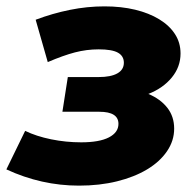

<svg xmlns="http://www.w3.org/2000/svg" viewBox="-44 -572 614 603"><path d="M204 11Q86 11 -24 -40L35 -161Q70 -144 116.5 -134.5Q163 -125 211 -125Q268 -125 298 -140.5Q328 -156 328 -183Q328 -221 268 -221H152L169 -330H266Q304 -330 324.5 -341.5Q345 -353 345 -375Q345 -396 326.5 -406.5Q308 -417 266 -417Q228 -417 191.5 -407.5Q155 -398 106 -377L68 -510Q121 -530 175.5 -541Q230 -552 284 -552Q337 -552 380.5 -541.5Q424 -531 456 -511.5Q488 -492 505.5 -465Q523 -438 523 -404Q523 -362 495.5 -328.5Q468 -295 422 -277Q460 -261 481.5 -233.5Q503 -206 503 -168Q503 -130 480.5 -97Q458 -64 418 -40Q378 -16 323.5 -2.5Q269 11 204 11Z"/></svg>

Font: Argentum Sans
Style: Bold Italic
Weight: 700
Italic angle: -11°
Designer: Julieta Ulanovsky (font), Cristiano Sobral (main changes and remaster)
Foundry: Julieta Ulanovsky (font), Cristiano Sobral (main changes and remaster)
Version: Version 2.007;June 15, 2022;FontCreator 14.0.0.2814 64-bit; 